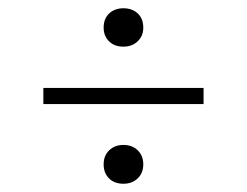

<svg xmlns="http://www.w3.org/2000/svg" viewBox="-20 -574 598 465"><path d="M327 -507Q327 -487 313.5 -474Q300 -461 279 -461Q257 -461 244 -474Q231 -487 231 -507Q231 -529 244.5 -541.5Q258 -554 279 -554Q300 -554 313.5 -541.5Q327 -529 327 -507ZM327 -176Q327 -155 313.5 -142Q300 -129 279 -129Q257 -129 244 -142Q231 -155 231 -176Q231 -197 244.5 -210Q258 -223 279 -223Q300 -223 313.5 -210Q327 -197 327 -176ZM473 -361V-322H85V-361Z"/></svg>

Font: Roboto Serif 36pt ExtraLight
Style: Regular
Weight: 250
Designer: Greg Gazdowicz
Foundry: Commercial Type
Version: Version 1.008